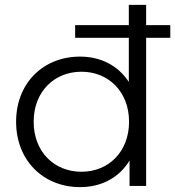

<svg xmlns="http://www.w3.org/2000/svg" viewBox="-20 -762 718 787"><path d="M678 -659H579V-742H508V-659H288V-607H508V-426C464 -494 392 -530 308 -530C158 -530 46 -422 46 -263C46 -104 158 5 308 5C395 5 468 -33 511 -104V0H579V-607H678ZM314 -58C202 -58 118 -140 118 -263C118 -386 202 -468 314 -468C425 -468 509 -386 509 -263C509 -140 425 -58 314 -58Z"/></svg>

Font: Montserrat Lite
Style: Regular
Weight: 400
Designer: Julieta Ulanovsky
Foundry: Julieta Ulanovsky
Version: Version 7.200;PS 007.200;hotconv 1.0.88;makeotf.lib2.5.64775